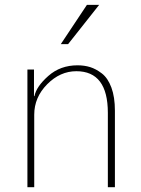

<svg xmlns="http://www.w3.org/2000/svg" viewBox="-20 -777 585 797"><path d="M93.8 0V-488.3H121.1V-377.9H123Q130.9 -418 180.7 -461.9Q230.5 -505.9 301.8 -505.9Q330.1 -505.9 354 -498.5Q377.9 -491.2 402.8 -472.2Q427.7 -453.1 442.4 -413.6Q457 -374 457 -317.4V0H427.7V-308.6Q427.7 -481.4 296.9 -481.4Q229.5 -481.4 175.8 -427.2Q122.1 -373 122.1 -300.8V0ZM232.4 -593.8 340.8 -756.8H391.6L262.7 -593.8Z"/></svg>

Font: Gothic A1 Thin
Style: Regular
Weight: 250
Designer: HanYang I&C Co.,Ltd.
Foundry: HanYang I&C Co.,Ltd.
Version: Version 2.50